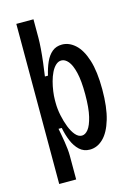

<svg xmlns="http://www.w3.org/2000/svg" viewBox="-126 -764 687 973"><g transform="rotate(-15 217.5 -278.0)"><path d="M60 142V-269V-698H150V-600Q150 -578 147.5 -544.5Q145 -511 140.5 -474Q136 -437 131 -403H147Q156 -442 169.5 -472Q183 -502 204 -519.5Q225 -537 256 -537Q293 -537 325 -508Q357 -479 376 -419Q395 -359 395 -265Q395 -171 376.5 -109Q358 -47 326.5 -16.5Q295 14 256 14Q224 14 202 -6.5Q180 -27 166.5 -59.5Q153 -92 146 -129H129Q132 -113 135.5 -94.5Q139 -76 142 -56.5Q145 -37 147 -18.5Q149 0 149 17V142ZM235 -65Q253 -65 268.5 -84.5Q284 -104 294.5 -147.5Q305 -191 305 -263Q305 -335 294.5 -378Q284 -421 267.5 -440.5Q251 -460 232 -460Q216 -460 202.5 -447.5Q189 -435 179 -414.5Q169 -394 162.5 -369.5Q156 -345 152.5 -320Q149 -295 149 -275V-260Q149 -228 156 -194Q163 -160 174.5 -130.5Q186 -101 201.5 -83Q217 -65 235 -65Z"/></g></svg>

Font: Bricolage Grotesque Condensed
Style: Regular
Weight: 400
Width: 3
Designer: Mathieu Triay
Foundry: Atelier Triay
Version: Version 1.000;gftools[0.9.30]